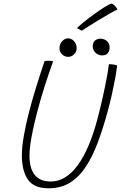

<svg xmlns="http://www.w3.org/2000/svg" viewBox="-20 -1020 670 1062"><path d="M249 21.5Q167.5 21.5 134.2 -27Q101 -75.5 101 -159.5Q101 -207 111.8 -268.8Q122.5 -330.5 140.5 -400Q158 -467 180.2 -539Q202.5 -611 226.5 -682Q230.5 -683 236 -683.5Q241.5 -684 247 -684Q256.5 -684 263.5 -683Q270.5 -682 274 -681Q251.5 -619 227.2 -543.5Q203 -468 184 -393.5Q172 -347.5 162.8 -304.2Q153.5 -261 148.2 -224.2Q143 -187.5 143 -160Q143 -16 261 -16Q343 -16 409 -105Q475 -194 519.5 -364Q526 -388.5 533.2 -417.8Q540.5 -447 547.5 -478.5Q554.5 -510 561.2 -542.5Q568 -575 573.5 -606Q579 -637 582.5 -665Q588.5 -665 594.5 -664.5Q600.5 -664 606.2 -663.2Q612 -662.5 617.5 -661Q623 -659.5 628 -658Q624.5 -627 616.8 -585Q609 -543 598.8 -497.2Q588.5 -451.5 577 -409Q551 -312.5 521.5 -233.5Q492 -154.5 454.5 -97.5Q417 -40.5 366.8 -9.5Q316.5 21.5 249 21.5ZM357.5 -705.5Q339.5 -705.5 324.2 -718.5Q309 -731.5 309 -753Q309 -776.5 324 -792.2Q339 -808 356.5 -808Q375 -808 389.5 -792.2Q404 -776.5 404 -753.5Q404 -733 389.5 -719.2Q375 -705.5 357.5 -705.5ZM545.5 -713.5Q524.5 -713.5 508.8 -727.8Q493 -742 493 -764Q493 -785 505.2 -795.5Q517.5 -806 536 -806Q557 -806 571.8 -792.5Q586.5 -779 586.5 -757Q586.5 -743 581.2 -733.2Q576 -723.5 567 -718.5Q558 -713.5 545.5 -713.5ZM597.5 -1000.5Q604 -998 610.2 -992.5Q616.5 -987 621.8 -980.2Q627 -973.5 630 -967Q615.5 -961.5 586.8 -945Q558 -928.5 525.5 -908.8Q493 -889 467 -872.5Q441 -856 432 -850L406 -864.5Q416.5 -876 441.8 -896.5Q467 -917 497.5 -939.2Q528 -961.5 555.2 -978.8Q582.5 -996 597.5 -1000.5Z"/></svg>

Font: Grandstander Thin Thin
Style: Italic
Weight: 250
Italic angle: -15°
Version: Version 1.200